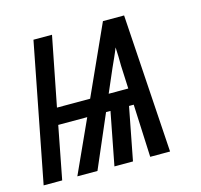

<svg xmlns="http://www.w3.org/2000/svg" viewBox="-109 -620 743 710"><g transform="rotate(-15 262.0 -265.0)"><path d="M-26 0 77 -530H148L96 -265H223L343 -530H424L458 0H382L373 -202H355L316 0H245L284 -202H267L180 0H103L195 -202H84L45 0ZM369 -265 365 -353Q365 -371 364.5 -388.5Q364 -406 363 -424Q356 -406 348 -388.5Q340 -371 332 -353L294 -265Z"/></g></svg>

Font: Lode Term
Style: Italic
Weight: 400
Italic angle: -11°
Monospace: yes
Designer: Belleve Invis
Foundry: Belleve Invis
Version: Version 29.2.0